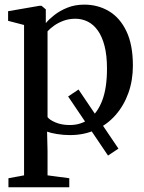

<svg xmlns="http://www.w3.org/2000/svg" viewBox="-20 -573 624 830"><path d="M447 99.5 274.5 -156 319.5 -186 492 69.5ZM16.5 236.5V197.5L84 185V-465L15 -483V-524.5L151 -548H159.5L178 -532.5V-473Q191.5 -489.5 215 -508Q238.5 -526.5 271.2 -539.8Q304 -553 344.5 -553Q403 -553 450.8 -524.8Q498.5 -496.5 526.5 -438Q554.5 -379.5 554.5 -289Q554.5 -225.5 535 -171Q515.5 -116.5 479.5 -75.5Q443.5 -34.5 393.5 -11.8Q343.5 11 282.5 11Q254.5 11 226.8 6.5Q199 2 183.5 -4L185.5 79V185L279.5 197.5V236.5ZM282 -32.5Q329.5 -32.5 365.5 -58.8Q401.5 -85 422 -138.8Q442.5 -192.5 442.5 -276Q442.5 -333.5 432 -374.2Q421.5 -415 402.8 -441.2Q384 -467.5 359 -479.8Q334 -492 306 -492Q277.5 -492 253.8 -483Q230 -474 212.5 -461.2Q195 -448.5 185.5 -437.5V-67Q193.5 -55 219.8 -43.8Q246 -32.5 282 -32.5Z"/></svg>

Font: Merriweather 60pt
Style: Regular
Weight: 400
Version: Version 2.100